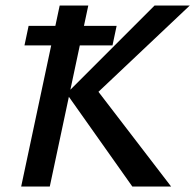

<svg xmlns="http://www.w3.org/2000/svg" viewBox="-20 -678 710 698"><path d="M461 0 222 -338 542 -658H670L308 -316L322 -365L602 0ZM57 0 197 -658H301L161 0ZM69 -513 84 -584H404L389 -513Z"/></svg>

Font: Ysabeau Office SemiBold
Style: Italic
Weight: 600
Italic angle: -12°
Designer: Christian Thalmann (Catharsis Fonts)
Version: Version 2.001;gftools[0.9.30]; featfreeze: tnum,lnum,ss02